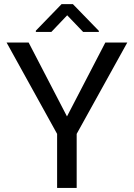

<svg xmlns="http://www.w3.org/2000/svg" viewBox="-20 -919 656 939"><path d="M12.2 -710.9H120.1L307.6 -349.6L495.1 -710.9H602.5L355 -264.2V0H259.3V-264.2ZM155.3 -769 281.2 -898.9H336.4L463.4 -768.1V-762.7H386.7L308.6 -844.2L231 -762.7H155.3Z"/></svg>

Font: Bert Sans Medium
Style: Regular
Weight: 500
Designer: Christian Robertson, Adam Twardoch, & Cristiano Sobral
Foundry: Google
Version: Version 12.135;January 10, 2020;FontCreator 12.0.0.2547 64-b